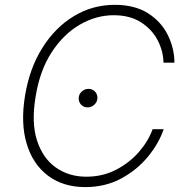

<svg xmlns="http://www.w3.org/2000/svg" viewBox="-20 -757 775 787"><path d="M695 -500H650.2Q649.1 -549 625.4 -593.6Q601.6 -638.1 556.5 -666.4Q511.4 -694.6 446 -694.6Q374.3 -694.6 307.5 -656.1Q240.8 -617.5 192.1 -543.3Q143.5 -469.1 126.1 -361.9Q108 -254.6 131.7 -181.3Q155.5 -108 209 -70.3Q262.4 -32.7 333.8 -32.7Q399.9 -32.7 454.7 -60.7Q509.6 -88.8 548.7 -133.3Q587.7 -177.9 605.5 -227.3H650.9Q630.7 -168.3 585.8 -114Q540.8 -59.7 475.9 -24.9Q410.9 9.9 329.9 9.9Q239 9.9 176.8 -36.8Q114.7 -83.5 89.3 -168Q63.9 -252.5 82.7 -365.4Q101.2 -477.6 153.9 -561.3Q206.7 -644.9 283.2 -691.1Q359.7 -737.2 450.3 -737.2Q532.3 -737.2 586.5 -702.8Q640.6 -668.3 667.6 -614Q694.6 -559.7 695 -500ZM339.1 -316.8Q322.8 -316.8 312.5 -327.9Q302.2 -339.1 302.6 -355.1Q303.3 -371.1 315.2 -381.9Q327.1 -392.8 342.7 -392.8Q358.7 -392.8 369.3 -381.7Q380 -370.7 379.3 -355.1Q378.6 -339.1 366.7 -327.9Q354.8 -316.8 339.1 -316.8Z"/></svg>

Font: Inter UI Extra Light
Style: Italic
Weight: 200
Italic angle: -9.39999°
Designer: Rasmus Andersson
Foundry: rsms
Version: 3.2;8d6f07862